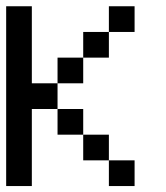

<svg xmlns="http://www.w3.org/2000/svg" viewBox="-20 -687 540 623"><path d="M0 -83.3V-666.7H83.3V-416.7H166.7V-333.3H83.3V-83.3ZM166.7 -416.7V-500H250V-416.7ZM166.7 -333.3H250V-250H166.7ZM333.3 -166.7H416.7V-83.3H333.3ZM333.3 -250V-166.7H250V-250ZM333.3 -583.3V-500H250V-583.3ZM333.3 -666.7H416.7V-583.3H333.3Z"/></svg>

Font: GalmuriMono11 Regular
Style: Regular
Weight: 400
Designer: Lee Minseo (quiple)
Version: Version 2.399;hotconv 1.1.1;makeotfexe 2.6.0 DEVELOPMENT